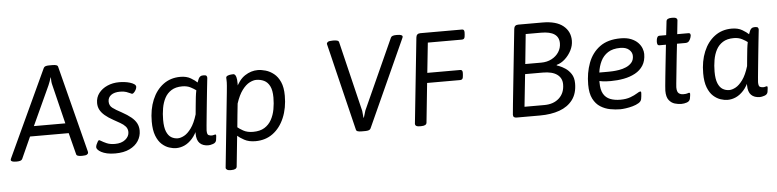

<svg xmlns="http://www.w3.org/2000/svg" viewBox="-73 -974 5887 1454"><g transform="rotate(-5 2870.0 -247.0)"><path d="M357 -702Q372 -702 383 -698.5Q394 -695 396 -686L564 -28Q565 -25 565 -22.5Q565 -20 565 -18Q565 -10 555.5 -4Q546 2 521 2H513Q498 2 487 -1.5Q476 -5 474 -14L432 -178H138L64 -14Q60 -5 49 -1.5Q38 2 23 2H18Q-23 2 -23 -14Q-23 -19 -18 -29L287 -686Q291 -695 301.5 -698.5Q312 -702 328 -702ZM334 -610H332Q328 -596 322.5 -581Q317 -566 311 -552L174 -254H413L340 -552Q336 -566 335 -581Q334 -596 334 -610Z M846 -529Q864 -529 886 -526.5Q908 -524 927.5 -518Q947 -512 959.5 -503.5Q972 -495 972 -483Q972 -474 966 -462Q960 -450 951.5 -441.5Q943 -433 938 -433Q932 -433 924 -438Q912 -444 893.5 -450.5Q875 -457 847 -457Q803 -457 778.5 -439Q754 -421 754 -390Q754 -359 777.5 -341Q801 -323 845 -300Q889 -276 916.5 -253Q944 -230 956.5 -205Q969 -180 969 -150Q969 -108 946.5 -72.5Q924 -37 879.5 -15.5Q835 6 770 6Q734 6 708 0Q682 -6 664.5 -15.5Q647 -25 638.5 -35Q630 -45 630 -53Q630 -62 635 -74Q640 -86 646 -95.5Q652 -105 656 -105Q658 -105 662 -103Q666 -101 671 -98Q685 -89 711 -77.5Q737 -66 774 -66Q824 -66 853.5 -90Q883 -114 883 -147Q883 -172 867.5 -189.5Q852 -207 827.5 -220.5Q803 -234 777 -249Q739 -270 714.5 -291Q690 -312 678 -335Q666 -358 666 -386Q666 -429 690.5 -461Q715 -493 756 -511Q797 -529 846 -529Z M1311 -529Q1358 -529 1390 -510Q1422 -491 1438 -475Q1443 -490 1448 -501Q1453 -512 1461 -518.5Q1469 -525 1483 -525H1489Q1504 -525 1509 -519.5Q1514 -514 1514 -504Q1514 -504 1511 -477Q1508 -450 1503.5 -407.5Q1499 -365 1494 -316Q1489 -267 1484.5 -221.5Q1480 -176 1477 -145Q1474 -114 1474 -107Q1474 -76 1486 -71Q1498 -66 1510 -66Q1519 -66 1525.5 -68.5Q1532 -71 1537 -71Q1543 -71 1543 -64Q1543 -63 1542.5 -53.5Q1542 -44 1539 -27Q1535 -8 1513.5 -1Q1492 6 1479 6Q1436 6 1412.5 -17.5Q1389 -41 1389 -92V-141L1404 -135Q1384 -84 1356 -53Q1328 -22 1297 -8Q1266 6 1233 6Q1209 6 1180 -3.5Q1151 -13 1125 -36.5Q1099 -60 1082.5 -102.5Q1066 -145 1066 -210Q1066 -303 1096 -375Q1126 -447 1181 -488Q1236 -529 1311 -529ZM1319 -456Q1269 -456 1236.5 -435.5Q1204 -415 1186 -381Q1168 -347 1160.5 -304Q1153 -261 1153 -216Q1153 -159 1166.5 -126.5Q1180 -94 1202.5 -80.5Q1225 -67 1252 -67Q1274 -67 1301 -81.5Q1328 -96 1355 -133Q1382 -170 1402 -236Q1405 -269 1408 -299Q1411 -329 1413 -348Q1415 -367 1415 -367Q1416 -380 1418.5 -392.5Q1421 -405 1423 -417Q1409 -428 1382.5 -442Q1356 -456 1319 -456Z M1900 -529Q1927 -529 1959.5 -519.5Q1992 -510 2021 -487Q2050 -464 2068.5 -423Q2087 -382 2087 -318Q2087 -224 2056 -150.5Q2025 -77 1969 -35.5Q1913 6 1836 6Q1786 6 1751.5 -13Q1717 -32 1701 -47L1677 186Q1674 208 1635 208H1631Q1611 208 1602 202Q1593 196 1593 187L1652 -383Q1655 -412 1656.5 -431Q1658 -450 1658 -457Q1658 -475 1657.5 -480.5Q1657 -486 1657 -491Q1657 -502 1669.5 -507Q1682 -512 1695.5 -513Q1709 -514 1713 -514Q1717 -514 1723 -510Q1729 -506 1734 -490.5Q1739 -475 1739 -439Q1739 -424 1737.5 -406.5Q1736 -389 1734 -378L1723 -395Q1755 -468 1801.5 -498.5Q1848 -529 1900 -529ZM1881 -456Q1859 -456 1830.5 -441.5Q1802 -427 1774.5 -390.5Q1747 -354 1726 -290Q1721 -250 1717 -204Q1713 -158 1708 -111Q1720 -100 1750 -83Q1780 -66 1824 -66Q1877 -66 1911 -87Q1945 -108 1964.5 -143.5Q1984 -179 1992 -222.5Q2000 -266 2000 -312Q2000 -367 1984 -398.5Q1968 -430 1941 -443Q1914 -456 1881 -456Z M2973 -702Q2995 -702 3005 -698Q3015 -694 3015 -686Q3015 -681 3010 -671L2712 -14Q2708 -5 2697 -1.5Q2686 2 2671 2H2640Q2625 2 2614 -1.5Q2603 -5 2601 -14Q2561 -179 2533 -293Q2505 -407 2487.5 -480Q2470 -553 2460 -594Q2450 -635 2445.5 -653Q2441 -671 2440 -675.5Q2439 -680 2439 -681Q2439 -690 2448.5 -696Q2458 -702 2484 -702H2493Q2508 -702 2519 -698.5Q2530 -695 2532 -686L2661 -152L2666 -100H2669L2685 -153L2926 -686Q2930 -695 2941 -698.5Q2952 -702 2967 -702Z M3468 -700Q3485 -700 3485 -678Q3485 -661 3482 -642.5Q3479 -624 3460 -624H3201L3177 -396H3428Q3445 -396 3445 -374Q3445 -357 3442 -338.5Q3439 -320 3420 -320H3169L3138 -20Q3135 2 3096 2H3088Q3073 2 3065 -0.5Q3057 -3 3053.5 -8Q3050 -13 3050 -20Q3067 -183 3084 -345Q3101 -507 3118 -670Q3121 -700 3151 -700Z M4079 -700Q4183 -700 4236 -657Q4289 -614 4289 -544Q4289 -506 4270.5 -470Q4252 -434 4222.5 -407Q4193 -380 4159 -371L4158 -367Q4158 -367 4177 -360Q4196 -353 4221.5 -336.5Q4247 -320 4266 -291.5Q4285 -263 4285 -219Q4285 -143 4248.5 -94.5Q4212 -46 4148 -23Q4084 0 3999 0H3822Q3808 0 3801.5 -5.5Q3795 -11 3795 -24Q3795 -24 3795.5 -28.5Q3796 -33 3797.5 -50Q3799 -67 3803 -107Q3807 -147 3814.5 -217.5Q3822 -288 3833.5 -399Q3845 -510 3862 -670Q3865 -700 3895 -700ZM4048 -322H3914L3888 -76H4039Q4109 -76 4151.5 -115Q4194 -154 4194 -220Q4194 -268 4157 -295Q4120 -322 4048 -322ZM4062 -624H3945L3922 -398H4043Q4088 -398 4123 -416.5Q4158 -435 4177.5 -465.5Q4197 -496 4197 -532Q4197 -624 4062 -624Z M4658 -529Q4705 -529 4737.5 -515.5Q4770 -502 4789.5 -481.5Q4809 -461 4817.5 -438Q4826 -415 4826 -396Q4826 -344 4803.5 -308.5Q4781 -273 4742 -252Q4703 -231 4655 -222Q4607 -213 4556 -213Q4520 -213 4494.5 -216.5Q4469 -220 4453 -224L4470 -259V-210Q4470 -154 4488 -123Q4506 -92 4539 -79Q4572 -66 4616 -66Q4661 -66 4693 -78Q4725 -90 4744.5 -102.5Q4764 -115 4771 -115Q4774 -115 4776 -113.5Q4778 -112 4778 -103Q4778 -102 4777.5 -95Q4777 -88 4776 -78Q4775 -68 4773 -58Q4770 -40 4750.5 -28Q4731 -16 4704 -8.5Q4677 -1 4651 2.5Q4625 6 4609 6Q4572 6 4532.5 -1.5Q4493 -9 4459 -30.5Q4425 -52 4404 -93Q4383 -134 4383 -201Q4383 -290 4411 -365Q4439 -440 4499.5 -484.5Q4560 -529 4658 -529ZM4649 -457Q4591 -457 4555 -433.5Q4519 -410 4500 -371Q4481 -332 4475 -285H4546Q4555 -285 4577 -286Q4599 -287 4626.5 -291.5Q4654 -296 4679.5 -307Q4705 -318 4722 -337.5Q4739 -357 4739 -388Q4739 -416 4715.5 -436.5Q4692 -457 4649 -457Z M5061 -650Q5082 -650 5090.5 -644.5Q5099 -639 5099 -628L5088 -523H5173Q5182 -523 5185.5 -518.5Q5189 -514 5189 -504Q5189 -502 5185.5 -489Q5182 -476 5172.5 -463.5Q5163 -451 5144 -451H5080Q5080 -451 5077.5 -428.5Q5075 -406 5071 -370.5Q5067 -335 5063 -294.5Q5059 -254 5055 -216.5Q5051 -179 5048.5 -153.5Q5046 -128 5046 -123Q5046 -88 5060 -77Q5074 -66 5094 -66Q5117 -66 5125.5 -69.5Q5134 -73 5139 -73Q5146 -73 5146 -64Q5146 -63 5145 -51.5Q5144 -40 5141 -27Q5136 -8 5115.5 -1Q5095 6 5073 6Q5050 6 5024 -1.5Q4998 -9 4979.5 -32.5Q4961 -56 4961 -104Q4961 -112 4963.5 -140Q4966 -168 4970 -207Q4974 -246 4978.5 -288.5Q4983 -331 4987 -368Q4991 -405 4993.5 -428Q4996 -451 4996 -451H4946Q4936 -451 4932.5 -458.5Q4929 -466 4929 -478Q4929 -484 4930.5 -494.5Q4932 -505 4937 -514Q4942 -523 4954 -523H5004L5016 -628Q5019 -650 5057 -650Z M5503 -529Q5550 -529 5582 -510Q5614 -491 5630 -475Q5635 -490 5640 -501Q5645 -512 5653 -518.5Q5661 -525 5675 -525H5681Q5696 -525 5701 -519.5Q5706 -514 5706 -504Q5706 -504 5703 -477Q5700 -450 5695.5 -407.5Q5691 -365 5686 -316Q5681 -267 5676.5 -221.5Q5672 -176 5669 -145Q5666 -114 5666 -107Q5666 -76 5678 -71Q5690 -66 5702 -66Q5711 -66 5717.5 -68.5Q5724 -71 5729 -71Q5735 -71 5735 -64Q5735 -63 5734.5 -53.5Q5734 -44 5731 -27Q5727 -8 5705.5 -1Q5684 6 5671 6Q5628 6 5604.5 -17.5Q5581 -41 5581 -92V-141L5596 -135Q5576 -84 5548 -53Q5520 -22 5489 -8Q5458 6 5425 6Q5401 6 5372 -3.5Q5343 -13 5317 -36.5Q5291 -60 5274.5 -102.5Q5258 -145 5258 -210Q5258 -303 5288 -375Q5318 -447 5373 -488Q5428 -529 5503 -529ZM5511 -456Q5461 -456 5428.5 -435.5Q5396 -415 5378 -381Q5360 -347 5352.5 -304Q5345 -261 5345 -216Q5345 -159 5358.5 -126.5Q5372 -94 5394.5 -80.5Q5417 -67 5444 -67Q5466 -67 5493 -81.5Q5520 -96 5547 -133Q5574 -170 5594 -236Q5597 -269 5600 -299Q5603 -329 5605 -348Q5607 -367 5607 -367Q5608 -380 5610.5 -392.5Q5613 -405 5615 -417Q5601 -428 5574.5 -442Q5548 -456 5511 -456Z"/></g></svg>

Font: Asap VF Beta
Style: Italic
Weight: 400
Italic angle: -6°
Designer: Pablo Cosgaya
Foundry: Pablo Cosgaya
Version: Version 1.007